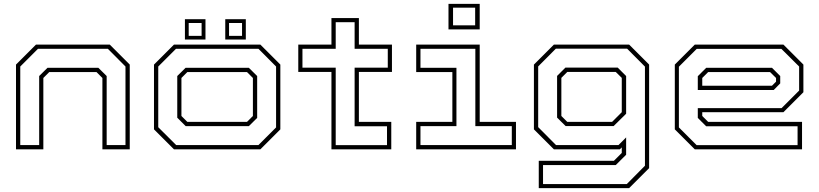

<svg xmlns="http://www.w3.org/2000/svg" viewBox="-20 -770 4225 990"><path d="M62.5 0V-437L165.5 -540H546L649 -437V0H508V-368L477.5 -398.5H234L203.5 -368V0ZM84.5 -22H182V-378L225 -420.5H487L530 -378V-22H627V-427L536 -518.5H176L84.5 -427Z M877 0 774 -103V-437L877 -540H1322.5L1425.5 -437V-103L1322.5 0ZM888.5 -22H1312.5L1403.5 -113V-427L1312.5 -518.5H887.5L796 -427V-114ZM937.5 -119.5 894 -163V-378L937 -420.5H1263L1306 -378V-162L1263 -119.5ZM946 -141.5H1253.5L1284 -172V-368L1253.5 -398.5H946L915.5 -368V-172ZM1141.5 -566V-671H1247.5V-566ZM933.5 -566V-671H1039.5V-566ZM953 -585H1019.5V-651.5H953ZM1161 -585H1228V-651.5H1161Z M1689 0V-399H1518V-540H1689V-677H1830.5V-540H2001V-399H1830.5V-141.5H1997.5V0ZM1711 -21.5H1975.5V-119H1808.5V-421H1979.5V-518.5H1808.5V-655.5H1711V-518.5H1539.5V-421H1711Z M2292.5 -618.5V-750H2453.5V-618.5ZM2316 -639.5H2430V-730.5H2316ZM2126 0V-141.5H2312.5V-398.5H2126V-540H2453.5V-141.5H2640.5V0ZM2148 -22H2619V-119.5H2431V-518.5H2148V-420.5H2333.5V-119.5H2148Z M2758 200V59H3145.5L3186 18.5V-10L3176 0H2836L2733 -103V-437L2836 -540H3224L3327 -437V97L3224 200ZM2780 179H3212L3305.5 84.5V-426.5L3213.5 -519H2846L2755 -427.5V-114.5L2847 -22H3169L3208.5 -61.5V28L3155 81H2780ZM2896.5 -120 2852.5 -163.5V-378.5L2895.5 -421.5H3165L3208.5 -378V-183.5L3144 -120ZM2905 -141.5H3136L3186 -191.5V-368.5L3155 -399H2905L2874.5 -368.5V-172Z M4019.5 -540 4122.5 -437V-294.5L4019.5 -191.5H3601V-172L3631.5 -141.5H4115.5V0H3562.5L3459.5 -103V-437L3562.5 -540ZM4009 -518H3572.5L3480.5 -426V-113L3572 -21.5H4092.5V-119H3621L3578 -162V-212.5H4010L4100.5 -303V-427ZM3960.5 -420.5 4003 -378V-340L3969.5 -306H3578V-377L3621.5 -420.5ZM3950.5 -398.5H3631.5L3601 -368V-328H3960.5L3981.5 -349V-368Z"/></svg>

Font: Tourney Expanded ExtraLight
Style: Regular
Weight: 200
Width: 7
Designer: Tyler Finck
Foundry: Etcetera Type Co
Version: Version 1.010; ttfautohint (v1.8.3)